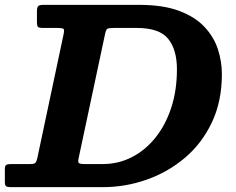

<svg xmlns="http://www.w3.org/2000/svg" viewBox="-65 -770 973 790"><path d="M-45 -21.5V-74Q-45 -89 -38.5 -92Q-32 -95 -17.5 -95H59.5Q75.5 -95 80.2 -99.8Q85 -104.5 88 -117L196 -626Q200.5 -646.5 196.8 -650.8Q193 -655 167.5 -655H113Q95.5 -655 91.2 -659.2Q87 -663.5 87 -681V-723Q87 -740.5 92.5 -745.2Q98 -750 114.5 -750H508Q606.5 -750 672.2 -725.2Q738 -700.5 776.5 -659.2Q815 -618 831.5 -567.5Q848 -517 848 -465Q848 -353.5 807 -266.8Q766 -180 696 -120.8Q626 -61.5 538.5 -30.8Q451 0 358 0H-21.5Q-34.5 0 -39.8 -3.5Q-45 -7 -45 -21.5ZM283 -95H358Q421.5 -95 476.8 -123Q532 -151 574 -203Q616 -255 639.5 -326.5Q663 -398 663 -485Q663 -565.5 627 -610.2Q591 -655 498 -655H402Q381.5 -655 376.2 -651.2Q371 -647.5 367.5 -631L258.5 -119Q255 -104 259.2 -99.5Q263.5 -95 283 -95Z"/></svg>

Font: Besley*
Style: Bold Italic
Weight: 700
Italic angle: -13°
Designer: Owen Earl
Foundry: indestructible type*
Version: Version 2.000; ttfautohint (v1.8.3)